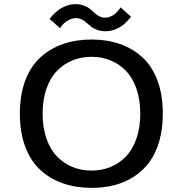

<svg xmlns="http://www.w3.org/2000/svg" viewBox="-20 -897 890 928"><path d="M489.5 -746Q468 -746 450 -752.5Q432 -759 420.2 -768.5Q408.5 -778 398 -787.2Q387.5 -796.5 375 -803Q362.5 -809.5 349 -809.5Q326.5 -809.5 307 -797.2Q287.5 -785 279 -773L270.5 -760.5L220 -805.5Q222.5 -810 231.2 -819.8Q240 -829.5 255.8 -843.2Q271.5 -857 295.8 -867Q320 -877 345.5 -877Q367 -877 385 -870.2Q403 -863.5 414.8 -853.8Q426.5 -844 437 -834.5Q447.5 -825 460 -818.2Q472.5 -811.5 486.5 -811.5Q500.5 -811.5 513.5 -816.8Q526.5 -822 535 -829.2Q543.5 -836.5 550 -843.8Q556.5 -851 559.5 -856L562.5 -861.5L613.5 -816Q592.5 -790 575.5 -777Q535.5 -746 489.5 -746ZM422.5 11Q347.5 11 285.2 -10.5Q223 -32 175.8 -74.8Q128.5 -117.5 102.2 -187.2Q76 -257 76 -348Q76 -438.5 102.2 -508Q128.5 -577.5 175.8 -620.2Q223 -663 285.2 -684.5Q347.5 -706 422.5 -706Q497.5 -706 559.2 -684.5Q621 -663 668 -620.2Q715 -577.5 741 -508Q767 -438.5 767 -348Q767 -275 750 -215.2Q733 -155.5 702.2 -113.8Q671.5 -72 628.2 -43.8Q585 -15.5 533.5 -2.2Q482 11 422.5 11ZM422.5 -72.5Q472 -72.5 514.5 -90Q557 -107.5 589.2 -141.2Q621.5 -175 639.8 -228Q658 -281 658 -348Q658 -414.5 639.8 -467.5Q621.5 -520.5 589.2 -554Q557 -587.5 514.5 -605Q472 -622.5 422.5 -622.5Q372.5 -622.5 330 -605Q287.5 -587.5 255 -554Q222.5 -520.5 204.2 -467.5Q186 -414.5 186 -348Q186 -281 204.2 -228Q222.5 -175 255 -141.2Q287.5 -107.5 330 -90Q372.5 -72.5 422.5 -72.5Z"/></svg>

Font: League Mono Wide
Style: Regular
Weight: 400
Width: 8
Designer: Tyler Finck
Foundry: The League of Moveable Type / Tyler Finck
Version: Version 2.210